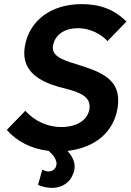

<svg xmlns="http://www.w3.org/2000/svg" viewBox="-20 -728 635 934"><path d="M351 -416C274 -438 237 -459 237 -495C237 -498 237 -502 238 -506C248 -563 299 -591 359 -591C415 -591 471 -564 503 -528L595 -623C538 -681 467 -708 377 -708C229 -708 122 -628 101 -503C99 -492 98 -481 98 -470C98 -382 165 -334 267 -305C343 -286 416 -269 416 -211C416 -155 366 -110 278 -110C213 -110 149 -138 103 -189L13 -96C62 -40 132 -4 217 6C241 27 255 49 255 68C255 73 254 78 252 83C246 98 232 106 216 106C206 106 196 103 186 97L165 171C179 178 204 186 232 186C270 186 313 171 334 122C340 109 343 96 343 83C343 56 331 31 308 6C445 -9 534 -88 552 -203C554 -216 555 -229 555 -240C555 -346 468 -380 351 -416Z"/></svg>

Font: Arthouse Owned
Style: Bold Italic
Weight: 700
Italic angle: -10°
Designer: Jeremy Tribby
Foundry: Tribby Type
Version: Version 1.000;PS 001.000;hotconv 1.0.88;makeotf.lib2.5.64775